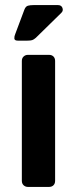

<svg xmlns="http://www.w3.org/2000/svg" viewBox="-20 -736 304 756"><path d="M90 0Q80 0 73 -6.5Q66 -13 66 -24V-496Q66 -507 73 -513.5Q80 -520 90 -520H173Q184 -520 190.5 -513.5Q197 -507 197 -496V-24Q197 -13 190.5 -6.5Q184 0 173 0ZM50 -576Q37 -576 36.5 -584.5Q36 -593 40 -602L76 -698Q81 -711 90 -713.5Q99 -716 113 -716H208Q222 -716 226 -704.5Q230 -693 221 -685L121 -587Q113 -580 106.5 -578Q100 -576 88 -576Z"/></svg>

Font: Fz Rubik Med
Style: Regular
Weight: 500
Designer: Hubert and Fischer
Foundry: Hubert and Fischer
Version: Vit hóa bi FontZin.com